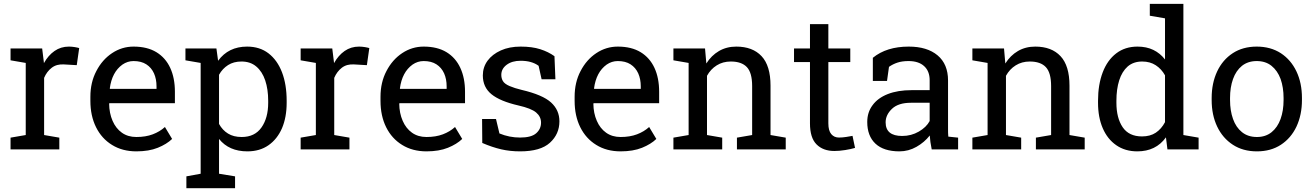

<svg xmlns="http://www.w3.org/2000/svg" viewBox="-20 -782 6873 1005"><path d="M210.9 -374.5V-75.2L290.5 -61.5V0H35.2V-61.5L114.7 -75.2V-452.6L35.2 -466.3V-528.3H200.7L209 -460.9L210 -451.7Q232.4 -492.2 265.4 -515.1Q298.3 -538.1 340.8 -538.1Q356 -538.1 371.8 -535.4Q387.7 -532.7 394.5 -530.3L381.8 -440.9L314.9 -444.8Q276.9 -447.3 251 -427.5Q225.1 -407.7 210.9 -374.5Z M693.8 10.3Q620.6 10.3 566.4 -23.4Q512.2 -56.6 482.7 -116.2Q453.1 -175.8 453.1 -253.9V-275.4Q453.1 -351.1 484.4 -410.2Q515.1 -469.7 566.7 -503.9Q618.2 -538.1 679.2 -538.1Q750.5 -538.1 798.8 -508.8Q846.7 -479.5 871.1 -426.5Q895.5 -373.5 895.5 -301.8V-241.7H552.7L551.3 -239.3Q551.8 -189.5 569.3 -149.4Q586.4 -109.9 617.9 -87.4Q649.4 -64.9 693.8 -64.9Q742.7 -64.9 779.5 -78.9Q816.4 -92.8 843.3 -117.2L880.9 -54.7Q852.5 -27.3 805.9 -8.5Q759.3 10.3 693.8 10.3ZM554.7 -319.3 555.7 -316.9H799.3V-329.6Q799.3 -368.2 786.1 -397.9Q772.5 -428.2 745.8 -445.3Q719.2 -462.4 679.2 -462.4Q647.5 -462.4 620.6 -443.8Q565.9 -404.3 554.7 -319.3Z M1126.5 -54.7V127.4L1210.4 141.1V203.1H955.6V141.1L1030.3 127.4V-452.6L950.7 -466.3V-528.3H1112.8L1121.6 -463.9Q1175.8 -538.1 1273.4 -538.1Q1339.4 -538.1 1385.3 -502.9Q1431.6 -467.3 1456.1 -403.6Q1480.5 -339.8 1480.5 -254.4V-244.1Q1480.5 -168.5 1456.1 -110.8Q1431.2 -53.7 1385.3 -21.7Q1339.4 10.3 1274.9 10.3Q1178.7 10.3 1126.5 -54.7ZM1245.1 -64.9Q1313.5 -64.9 1348.6 -114.7Q1383.8 -164.6 1383.8 -244.1V-254.4Q1383.8 -314.5 1368.2 -361.3Q1352.5 -407.7 1321.5 -433.8Q1290.5 -460 1244.1 -460Q1203.1 -460 1173.8 -441.4Q1144.5 -422.9 1126.5 -390.6V-133.3Q1144.5 -100.6 1173.6 -82.8Q1202.6 -64.9 1245.1 -64.9Z M1729.5 -374.5V-75.2L1809.1 -61.5V0H1553.7V-61.5L1633.3 -75.2V-452.6L1553.7 -466.3V-528.3H1719.2L1727.5 -460.9L1728.5 -451.7Q1751 -492.2 1783.9 -515.1Q1816.9 -538.1 1859.4 -538.1Q1874.5 -538.1 1890.4 -535.4Q1906.2 -532.7 1913.1 -530.3L1900.4 -440.9L1833.5 -444.8Q1795.4 -447.3 1769.5 -427.5Q1743.7 -407.7 1729.5 -374.5Z M2212.4 10.3Q2139.2 10.3 2085 -23.4Q2030.8 -56.6 2001.2 -116.2Q1971.7 -175.8 1971.7 -253.9V-275.4Q1971.7 -351.1 2002.9 -410.2Q2033.7 -469.7 2085.2 -503.9Q2136.7 -538.1 2197.8 -538.1Q2269 -538.1 2317.4 -508.8Q2365.2 -479.5 2389.6 -426.5Q2414.1 -373.5 2414.1 -301.8V-241.7H2071.3L2069.8 -239.3Q2070.3 -189.5 2087.9 -149.4Q2105 -109.9 2136.5 -87.4Q2168 -64.9 2212.4 -64.9Q2261.2 -64.9 2298.1 -78.9Q2335 -92.8 2361.8 -117.2L2399.4 -54.7Q2371.1 -27.3 2324.5 -8.5Q2277.8 10.3 2212.4 10.3ZM2073.2 -319.3 2074.2 -316.9H2317.9V-329.6Q2317.9 -368.2 2304.7 -397.9Q2291 -428.2 2264.4 -445.3Q2237.8 -462.4 2197.8 -462.4Q2166 -462.4 2139.2 -443.8Q2084.5 -404.3 2073.2 -319.3Z M2702.6 10.3Q2649.4 10.3 2603 -0.5Q2556.6 -11.2 2504.4 -33.7L2503.4 -159.2H2576.2L2594.2 -83.5Q2646 -62 2702.6 -62Q2761.2 -62 2786.6 -84.5Q2812 -106.9 2812 -140.1Q2812 -171.4 2786.4 -193.1Q2760.7 -214.8 2693.4 -230Q2597.7 -252 2552.5 -288.8Q2507.3 -325.7 2507.3 -387.2Q2507.3 -430.2 2532.2 -464.4Q2557.1 -498 2601.6 -518.1Q2646 -538.1 2705.1 -538.1Q2765.1 -538.1 2807.9 -524.4Q2850.6 -510.7 2882.3 -487.8L2887.2 -367.2H2814.9L2799.3 -437.5Q2763.7 -463.9 2705.1 -463.9Q2660.2 -463.9 2632.1 -442.9Q2604 -421.9 2604 -390.1Q2604 -372.1 2612.3 -357.9Q2621.1 -342.8 2647.5 -331.5Q2673.8 -320.3 2710.4 -311.5Q2820.8 -285.6 2864.5 -245.6Q2908.2 -205.6 2908.2 -147Q2908.2 -80.1 2858.6 -34.9Q2809.1 10.3 2702.6 10.3Z M3228.5 10.3Q3155.3 10.3 3101.1 -23.4Q3046.9 -56.6 3017.3 -116.2Q2987.8 -175.8 2987.8 -253.9V-275.4Q2987.8 -351.1 3019 -410.2Q3049.8 -469.7 3101.3 -503.9Q3152.8 -538.1 3213.9 -538.1Q3285.2 -538.1 3333.5 -508.8Q3381.3 -479.5 3405.8 -426.5Q3430.2 -373.5 3430.2 -301.8V-241.7H3087.4L3085.9 -239.3Q3086.4 -189.5 3104 -149.4Q3121.1 -109.9 3152.6 -87.4Q3184.1 -64.9 3228.5 -64.9Q3277.3 -64.9 3314.2 -78.9Q3351.1 -92.8 3377.9 -117.2L3415.5 -54.7Q3387.2 -27.3 3340.6 -8.5Q3293.9 10.3 3228.5 10.3ZM3089.4 -319.3 3090.3 -316.9H3334V-329.6Q3334 -368.2 3320.8 -397.9Q3307.1 -428.2 3280.5 -445.3Q3253.9 -462.4 3213.9 -462.4Q3182.1 -462.4 3155.3 -443.8Q3100.6 -404.3 3089.4 -319.3Z M3680.7 -385.3V-75.2L3760.3 -61.5V0H3504.9V-61.5L3584.5 -75.2V-452.6L3504.9 -466.3V-528.3H3670.4L3677.2 -449.7Q3703.6 -491.7 3743.4 -514.9Q3783.2 -538.1 3834 -538.1Q3919.4 -538.1 3966.3 -488Q4013.2 -438 4013.2 -333.5V-75.2L4092.8 -61.5V0H3837.4V-61.5L3917 -75.2V-331.5Q3917 -401.4 3889.4 -430.7Q3861.8 -460 3805.2 -460Q3763.7 -460 3731.7 -439.9Q3699.7 -419.9 3680.7 -385.3Z M4347.2 8.3Q4288.6 8.3 4254.2 -26.1Q4219.7 -60.5 4219.7 -136.2V-457H4136.2V-528.3H4219.7V-655.8H4315.9V-528.3H4430.7V-457H4315.9V-136.2Q4315.9 -98.1 4331.1 -80.1Q4346.2 -62 4371.6 -62Q4388.7 -62 4409.7 -65.2Q4430.7 -68.4 4442.4 -70.8L4455.6 -7.8Q4434.6 -1.5 4404.1 3.4Q4373.5 8.3 4347.2 8.3Z M4688 10.3Q4605.5 10.3 4562.5 -30Q4519.5 -70.3 4519.5 -143.6Q4519.5 -194.3 4547.4 -231.4Q4574.7 -269 4627 -289.6Q4679.2 -310.1 4752 -310.1H4846.2V-361.8Q4846.2 -409.7 4817.1 -436Q4788.1 -462.4 4735.4 -462.4Q4702.1 -462.4 4677.7 -454.3Q4653.3 -446.3 4633.3 -432.1L4623 -358.4H4548.8V-479.5Q4620.6 -538.1 4736.8 -538.1Q4833 -538.1 4887.7 -492.2Q4942.4 -446.3 4942.4 -360.8V-106.4Q4942.4 -96.2 4942.6 -86.4Q4942.9 -76.7 4943.8 -66.9L4995.1 -61.5V0H4856.9Q4848.6 -40 4846.7 -72.8Q4818.8 -37.1 4777.1 -13.4Q4735.4 10.3 4688 10.3ZM4702.1 -70.3Q4750 -70.3 4789.6 -93.3Q4829.1 -116.2 4846.2 -148.4V-244.1H4748.5Q4682.1 -244.1 4648.9 -212.4Q4615.7 -180.7 4615.7 -141.6Q4615.7 -70.3 4702.1 -70.3Z M5245.6 -385.3V-75.2L5325.2 -61.5V0H5069.8V-61.5L5149.4 -75.2V-452.6L5069.8 -466.3V-528.3H5235.4L5242.2 -449.7Q5268.6 -491.7 5308.3 -514.9Q5348.1 -538.1 5398.9 -538.1Q5484.4 -538.1 5531.2 -488Q5578.1 -438 5578.1 -333.5V-75.2L5657.7 -61.5V0H5402.3V-61.5L5481.9 -75.2V-331.5Q5481.9 -401.4 5454.3 -430.7Q5426.8 -460 5370.1 -460Q5328.6 -460 5296.6 -439.9Q5264.6 -419.9 5245.6 -385.3Z M5933.1 10.3Q5869.1 10.3 5822.8 -22Q5776.9 -53.7 5752.2 -110.8Q5727.5 -168 5727.5 -244.1V-254.4Q5727.5 -338.9 5752 -403.3Q5776.4 -467.3 5822.8 -502.7Q5869.1 -538.1 5934.1 -538.1Q5981 -538.1 6016.8 -520.8Q6052.7 -503.4 6078.1 -470.7V-686L5998.5 -699.7V-761.7H6174.3V-75.2L6253.9 -61.5V0H6090.8L6083 -63Q6030.3 10.3 5933.1 10.3ZM5957.5 -67.9Q6000.5 -67.9 6029.8 -87.4Q6059.1 -106.9 6078.1 -142.6V-387.7Q6059.6 -420.9 6029.8 -440.4Q6000 -460 5958.5 -460Q5913.1 -460 5882.8 -434.1Q5853 -407.7 5838.4 -361.6Q5823.7 -315.4 5823.7 -254.4V-244.1Q5823.7 -164.6 5856.4 -116.2Q5889.2 -67.9 5957.5 -67.9Z M6559.1 10.3Q6486.3 10.3 6433.1 -24.4Q6379.9 -59.1 6351.1 -119.6Q6322.3 -180.2 6322.3 -258.3V-269Q6322.3 -346.7 6351.1 -408.2Q6379.9 -469.2 6432.9 -503.7Q6485.8 -538.1 6558.1 -538.1Q6630.9 -538.1 6684.6 -503.4Q6737.3 -468.8 6766.1 -408.2Q6794.9 -347.7 6794.9 -269V-258.3Q6794.9 -180.7 6766.1 -119.1Q6737.3 -58.6 6684.6 -24.2Q6631.8 10.3 6559.1 10.3ZM6559.1 -64.9Q6605 -64.9 6636.2 -90.3Q6667 -115.2 6682.9 -158.9Q6698.7 -202.6 6698.7 -258.3V-269Q6698.7 -324.2 6683.1 -368.7Q6667 -412.1 6635.7 -437.3Q6604.5 -462.4 6558.1 -462.4Q6512.7 -462.4 6481 -437.5Q6449.7 -412.1 6434.1 -368.4Q6418.5 -324.7 6418.5 -269V-258.3Q6418.5 -203.1 6434.1 -159.2Q6449.7 -115.2 6481.2 -90.1Q6512.7 -64.9 6559.1 -64.9Z"/></svg>

Font: Suwannaphum
Style: Regular
Weight: 400
Designer: Danh Hong
Version: Version 8.002; ttfautohint (v1.8.3)